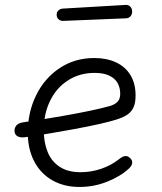

<svg xmlns="http://www.w3.org/2000/svg" viewBox="-20 -748 660 781"><path d="M93 -208Q93 -291.5 127.2 -361Q161.5 -430.5 223 -471.2Q284.5 -512 363.5 -512Q413.5 -512 451.5 -494.5Q489.5 -477 510.5 -442.8Q531.5 -408.5 531.5 -359.5Q531.5 -330.5 523.5 -312.2Q515.5 -294 498.8 -282.2Q482 -270.5 453 -261.5Q399 -244.5 282.5 -223Q166 -201.5 84 -190Q62.5 -187 50.8 -194Q39 -201 39 -216Q39 -229 47.2 -238.2Q55.5 -247.5 74.5 -250.5Q109.5 -255.5 152.8 -262.5Q196 -269.5 239 -277Q296 -287 345 -297.2Q394 -307.5 424 -316Q442.5 -321 452.5 -329.2Q462.5 -337.5 465.8 -346.5Q469 -355.5 469 -366Q469 -391.5 458.2 -410.5Q447.5 -429.5 424.2 -440.5Q401 -451.5 365 -451.5Q304 -451.5 256.8 -421.2Q209.5 -391 183.8 -338Q158 -285 158 -219.5Q158 -169 173.5 -130.5Q189 -92 222.2 -69.8Q255.5 -47.5 307.5 -47.5Q350.5 -47.5 391 -61.2Q431.5 -75 461.5 -98.5Q471.5 -106.5 478.5 -110Q485.5 -113.5 492.8 -113.2Q500 -113 507.5 -106.5Q519 -97 517.8 -85.2Q516.5 -73.5 504.5 -62.5Q470 -30.5 416 -9Q362 12.5 303.5 12.5Q240 12.5 192.5 -14.8Q145 -42 119 -92Q93 -142 93 -208ZM210.5 -686.5Q210 -697.5 217 -704.8Q224 -712 235 -713L490.5 -728Q501.5 -729 509.2 -721.8Q517 -714.5 517.5 -702.5Q518 -690 511 -682Q504 -674 493 -673.5L237.5 -663Q226.5 -662.5 218.8 -669Q211 -675.5 210.5 -686.5Z"/></svg>

Font: Monaspace Radon Var
Style: Regular
Weight: 400
Designer: Riley Cran and the Lettermatic Team
Version: Version 1.000 (Monaspace Radon Var)